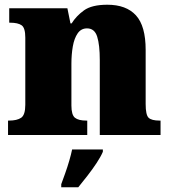

<svg xmlns="http://www.w3.org/2000/svg" viewBox="-20 -571 723 812"><path d="M14 0V-61H18Q52 -61 69.5 -73Q87 -85 87 -128V-412Q87 -453 71.5 -464Q56 -475 23 -475H19V-536H265L278 -472H283Q302 -503 335 -527Q368 -551 434 -551Q514 -551 555 -506Q596 -461 596 -360V-131Q596 -85 608.5 -73Q621 -61 655 -61H659V0H402V-317Q402 -381 391 -416Q380 -451 348 -451Q323 -451 308.5 -430Q294 -409 288 -375Q282 -341 282 -301V-125Q282 -85 297 -73Q312 -61 345 -61H349V0ZM239 208Q246 189 255.5 162.5Q265 136 273 108.5Q281 81 285 61H415V71Q406 92 388.5 118.5Q371 145 350 172Q329 199 311 221H239Z"/></svg>

Font: Noto Serif Tamil Black
Style: Regular
Weight: 900
Designer: Indian Type Foundry, Tom Grace, and the Monotype Design Team
Foundry: Monotype Imaging Inc.
Version: Version 2.004; ttfautohint (v1.8.4.7-5d5b)